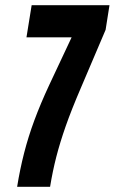

<svg xmlns="http://www.w3.org/2000/svg" viewBox="-20 -720 442 740"><path d="M46 0Q57 -68 73 -130.5Q89 -193 112.5 -256.5Q136 -320 170 -393L256 -576H82L102 -700H402L387 -605L292 -382Q255 -296 233 -233Q211 -170 197 -115.5Q183 -61 173 0Z"/></svg>

Font: Georama ExtraCondensed
Style: Bold Italic
Weight: 700
Width: 2
Italic angle: -9°
Designer: Jean-Baptiste Levee
Foundry: Production Type
Version: Version 1.000